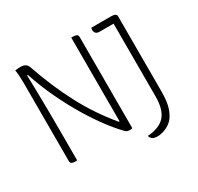

<svg xmlns="http://www.w3.org/2000/svg" viewBox="-175 -918 1301 1263"><g transform="rotate(-30 475.0 -286.5)"><path d="M140 8Q132 10 124 10Q112 10 101 5Q90 0 90 -13V-600Q90 -617 89 -649Q88 -681 83 -707Q109 -710 125 -710Q168 -710 180 -675Q241 -498 318 -351.5Q395 -205 504 -74H510V-710H520Q537 -710 548.5 -705.5Q560 -701 560 -687V7Q551 10 543 10Q531 10 523 7.5Q515 5 506 -4Q465 -45 416 -110Q367 -175 317 -258Q267 -341 221 -438Q175 -535 140 -640H134Q136 -584 137 -516Q138 -448 139 -375.5Q140 -303 140 -232Q140 -161 140 -98ZM623 102Q714 96 755.5 49Q797 2 797 -98V-650H692Q671 -650 662.5 -660Q654 -670 654 -684Q654 -694 657 -700H807Q847 -700 847 -677V-110Q847 -25 830.5 20Q814 65 792 88Q770 111 738 124Q706 137 679 137Q651 137 638.5 127Q626 117 623 102Z"/></g></svg>

Font: Recursive Sn Csl St Lt
Style: Regular
Weight: 300
Version: Version 1.079;hotconv 1.0.112;makeotfexe 2.5.65598; ttfautoh